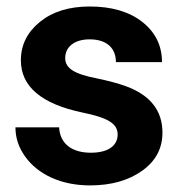

<svg xmlns="http://www.w3.org/2000/svg" viewBox="-20 -558 554 588"><path d="M340.3 -146C340.3 -112.8 312.5 -90.3 258.3 -90.3C200.2 -90.3 163.6 -117.7 161.1 -168H27.3C27.3 -136.2 37.1 -106.4 56.6 -79.1C95.7 -23.9 167 9.8 255.4 9.8C320.8 9.8 374 -5.4 415.5 -35.2C457 -64.9 477.5 -103.5 477.5 -151.9C477.5 -219.2 440.4 -266.6 365.7 -293.9C341.8 -302.7 312 -310.5 276.9 -317.9C206.5 -331.5 179.7 -349.1 179.7 -380.4C179.7 -413.6 207 -437.5 254.4 -437.5C309.6 -437.5 335 -408.2 335 -367.7H476.1C476.1 -418 456.1 -459 416 -490.7C375.5 -522.5 321.8 -538.1 254.9 -538.1C191.9 -538.1 141.1 -522.5 102.5 -491.2C63.5 -459.5 43.9 -420.4 43.9 -373.5C43.9 -293 106.9 -239.7 232.4 -213.4C308.1 -197.8 340.3 -180.7 340.3 -146Z"/></svg>

Font: Roboto
Style: Bold
Weight: 700
Designer: Google
Version: Version 2.137; 2017